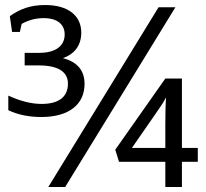

<svg xmlns="http://www.w3.org/2000/svg" viewBox="-20 -743 820 763"><path d="M610 -714 172 0H239L677 -714ZM637 -100V0H703V-100H766V-155H703V-431H637L438 -148L453 -100ZM637 -155H504L588 -276C612 -311 629 -334 640 -356C638 -332 637 -295 637 -251ZM144 -278C253 -278 316 -327 316 -410C316 -463 287 -497 230 -512C274 -527 303 -561 303 -613C303 -683 248 -723 160 -723C99 -723 60 -707 19 -679L28 -616H59L66 -648C96 -665 127 -671 153 -671C208 -671 237 -646 237 -606C237 -562 203 -533 136 -533H78V-483H135C210 -483 250 -458 250 -411C250 -358 214 -330 145 -330C105 -330 61 -341 13 -363V-305C51 -287 95 -278 144 -278Z"/></svg>

Font: Frost Regular
Style: Regular
Weight: 400
Designer: Lee Frost
Foundry: Lee Frost for Ice Communication Norge AS
Version: Version 2.011;hotconv 1.0.107;makeotfexe 2.5.65593